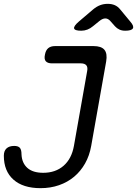

<svg xmlns="http://www.w3.org/2000/svg" viewBox="-23 -970 714 1000"><path d="M-3 -159Q-3 -184 11 -197Q25 -210 51 -210Q71 -210 80 -200.5Q89 -191 89 -166Q91 -121 119.5 -95.5Q148 -70 202 -70Q266 -70 308 -106.5Q350 -143 362 -210L431 -600Q435 -620 426.5 -630Q418 -640 398 -640H248Q225 -640 215.5 -651Q206 -662 211 -685Q215 -708 228 -719Q241 -730 264 -730H464Q505 -730 521 -710.5Q537 -691 530 -650L452 -210Q443 -159 420 -118.5Q397 -78 363 -49.5Q329 -21 284.5 -5.5Q240 10 188 10Q97 10 47 -34.5Q-3 -79 -3 -159ZM400 -810Q366 -810 363 -822Q360 -834 388 -858L462 -921Q480 -936 498.5 -943Q517 -950 538 -950Q559 -950 575 -943Q591 -936 603 -921L656 -857Q676 -834 669 -822Q662 -810 629 -810Q612 -810 599 -816Q586 -822 576 -833L552 -860Q540 -874 525.5 -874Q511 -874 494 -860L462 -834Q448 -822 432.5 -816Q417 -810 400 -810Z"/></svg>

Font: Maple Mono Normal NL
Style: Italic
Weight: 400
Italic angle: -10°
Monospace: yes
Designer: subframe7536
Version: Version 7.000